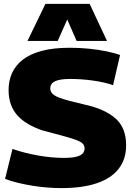

<svg xmlns="http://www.w3.org/2000/svg" viewBox="-20 -955 681 985"><path d="M596 -673 560 -518Q538 -526 511 -532Q484 -538 455 -542Q426 -546 396.5 -548Q367 -550 340 -550Q288 -550 263 -538.5Q238 -527 238 -502Q238 -486 248.5 -475Q259 -464 280 -455.5Q301 -447 335 -438Q369 -429 416 -418Q467 -407 506.5 -389Q546 -371 573 -347Q600 -323 613.5 -289Q627 -255 627 -209Q627 -139 589.5 -90Q552 -41 478 -15.5Q404 10 295 10Q260 10 222 7Q184 4 147 -2Q110 -8 74.5 -16.5Q39 -25 6 -37L44 -191Q75 -180 109 -171.5Q143 -163 177 -157Q211 -151 244 -148Q277 -145 307 -145Q347 -145 370 -150.5Q393 -156 403.5 -167Q414 -178 414 -194Q414 -211 400.5 -221.5Q387 -232 359.5 -241Q332 -250 291.5 -261Q251 -272 197 -286Q157 -300 125 -318.5Q93 -337 70.5 -361.5Q48 -386 36 -419Q24 -452 24 -494Q24 -540 41.5 -579.5Q59 -619 96.5 -648.5Q134 -678 194 -694Q254 -710 338 -710Q390 -710 438 -705Q486 -700 527 -691.5Q568 -683 596 -673ZM121 -745 213 -935H440L529 -745H373L325 -855L276 -745Z"/></svg>

Font: Georama ExtraCondensed Thin ExtraBold
Style: Regular
Weight: 800
Version: Version 1.001